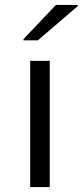

<svg xmlns="http://www.w3.org/2000/svg" viewBox="-20 -756 334 776"><path d="M102 0V-510H181V0ZM75 -593V-598L206 -736H294V-731L133 -593Z"/></svg>

Font: Saira Expanded
Style: Regular
Weight: 400
Width: 7
Designer: Hector Gatti with collaboration of the Omnibus-Type team
Foundry: Omnibus-Type
Version: Version 1.100; ttfautohint (v1.8.3)